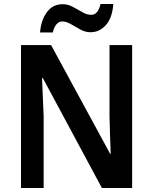

<svg xmlns="http://www.w3.org/2000/svg" viewBox="-20 -939 765 959"><path d="M640 0H489L194 -549H190Q192 -499 194 -452.5Q196 -406 198 -360V0H85V-714H235L530 -171H533Q531 -218 529.5 -264.5Q528 -311 527 -355V-714H640ZM180 -777Q185 -839 214.5 -878.5Q244 -918 293 -918Q320 -918 344.5 -904.5Q369 -891 391.5 -878Q414 -865 436 -865Q470 -865 482 -919H546Q541 -850 509 -814Q477 -778 432 -778Q406 -778 381.5 -791.5Q357 -805 334 -818.5Q311 -832 290 -832Q275 -832 262 -817.5Q249 -803 244 -777Z"/></svg>

Font: Noto Sans Sinhala SemiCondensed SemiBold
Style: Regular
Weight: 600
Width: 4
Designer: Jelle Bosma - Monotype Design Team
Foundry: Monotype Imaging Inc.
Version: Version 2.006; ttfautohint (v1.8.4.7-5d5b)